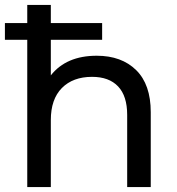

<svg xmlns="http://www.w3.org/2000/svg" viewBox="-20 -762 721 782"><path d="M374 -535Q475 -535 534.5 -476.5Q594 -418 594 -305V0H498V-294Q498 -371 461 -410Q424 -449 355 -449Q277 -449 232 -403.5Q187 -358 187 -273V0H91V-600H0V-668H91V-742H187V-668H396V-600H187V-455Q250 -535 374 -535Z"/></svg>

Font: Montserrat
Style: Regular
Weight: 500
Designer: Julieta Ulanovsky
Foundry: Julieta Ulanovsky
Version: Version 7.200;PS 007.200;hotconv 1.0.88;makeotf.lib2.5.64775